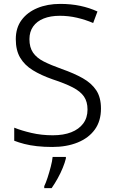

<svg xmlns="http://www.w3.org/2000/svg" viewBox="-20 -744 587 985"><path d="M498 -187Q498 -123 466.5 -79.5Q435 -36 378.5 -13Q322 10 248 10Q206 10 170 6Q134 2 105 -5.5Q76 -13 53 -22V-89Q90 -74 141.5 -62Q193 -50 251 -50Q306 -50 345.5 -65.5Q385 -81 407 -110.5Q429 -140 429 -182Q429 -222 411 -248.5Q393 -275 353.5 -295.5Q314 -316 250 -337Q190 -358 148 -384Q106 -410 83.5 -448Q61 -486 61 -543Q61 -601 90.5 -641Q120 -681 171.5 -702.5Q223 -724 289 -724Q344 -724 391.5 -714Q439 -704 480 -685L458 -626Q418 -643 375 -653Q332 -663 287 -663Q239 -663 204 -649Q169 -635 150 -608Q131 -581 131 -543Q131 -501 149.5 -474Q168 -447 204.5 -428.5Q241 -410 297 -390Q360 -368 405 -342.5Q450 -317 474 -280.5Q498 -244 498 -187ZM318 69Q313 90 302 117Q291 144 276 171Q261 198 245 221H207V211Q215 195 224 167.5Q233 140 240.5 111Q248 82 250 61H318Z"/></svg>

Font: Noto Sans Syriac Eastern Light
Style: Regular
Weight: 300
Designer: Patrick Giasson and the Monotype Design Team
Foundry: Monotype Imaging Inc.
Version: Version 3.001